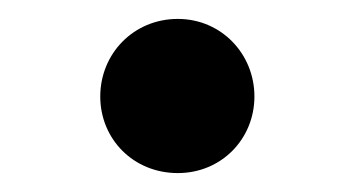

<svg xmlns="http://www.w3.org/2000/svg" viewBox="-20 -167 375 203"><path d="M168 16C214 16 249 -20 249 -65C249 -110 214 -147 168 -147C121 -147 86 -110 86 -65C86 -20 121 16 168 16Z"/></svg>

Font: Noto Serif JP
Style: Bold
Weight: 700
Designer: Ryoko NISHIZUKA 西塚涼子 (kana & ideographs); Frank Grießhammer (Latin, Greek & Cyrillic); Wenlong ZHANG 张文龙 (bopomofo); San
Foundry: Adobe
Version: Version 2.001;hotconv 1.1.0;makeotfexe 2.6.0